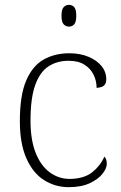

<svg xmlns="http://www.w3.org/2000/svg" viewBox="-20 -763 498 793"><path d="M264 10Q208 10 162 -19Q116 -48 89 -109Q62 -170 62 -263Q62 -370 88.5 -431Q115 -492 161 -517.5Q207 -543 266 -543Q311 -543 345.5 -528.5Q380 -514 399.5 -490Q419 -466 419 -435Q419 -424 414.5 -416Q410 -408 401 -404.5Q392 -401 379 -400Q379 -429 366.5 -454.5Q354 -480 328.5 -496Q303 -512 263 -512Q216 -512 180.5 -489Q145 -466 125.5 -412Q106 -358 106 -264Q106 -186 127 -132.5Q148 -79 185 -51.5Q222 -24 269 -24Q328 -25 361.5 -52Q395 -79 411 -116Q417 -110 419 -103Q421 -96 421 -86Q421 -68 403.5 -45.5Q386 -23 351 -6.5Q316 10 264 10ZM265 -653Q252 -653 243 -662.5Q234 -672 234 -698Q234 -724 243 -733.5Q252 -743 265 -743Q278 -743 286.5 -733.5Q295 -724 295 -698Q295 -672 286.5 -662.5Q278 -653 265 -653Z"/></svg>

Font: Noto Rashi Hebrew ExtraLight
Style: Regular
Weight: 250
Version: Version 1.006